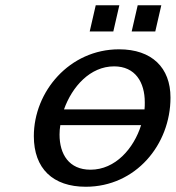

<svg xmlns="http://www.w3.org/2000/svg" viewBox="-20 -700 670 732"><path d="M572 -580 595 -680H505L482 -580ZM412 -580 435 -680H345L322 -580ZM109 -181C109 -57 182 12 307 12C497 12 630 -148 630 -328C630 -442 559 -512 434 -512C245 -512 109 -351 109 -181ZM224 -283C255 -370 324 -447 415 -447C496 -447 532 -386 532 -310C532 -301 532 -292 531 -283ZM207 -187C207 -199 208 -211 210 -223H518C490 -134 420 -53 325 -53C243 -53 207 -112 207 -187Z"/></svg>

Font: Perun Medium Italic
Style: Regular
Weight: 500
Italic angle: -12°
Foundry: Copyright (c) Stefan Peev, Context Ltd, 2016
Version: Version 1.026